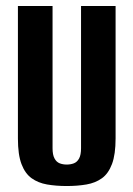

<svg xmlns="http://www.w3.org/2000/svg" viewBox="-20 -611 447 643"><path d="M203.5 12Q167.7 12 137.7 6.8Q107.8 1.6 85.9 -14.1Q64 -29.8 52 -61.5Q40 -93.1 40 -146.8V-591H156V-114.4Q156 -92.5 162.5 -80.5Q168.9 -68.4 179.8 -64.1Q190.6 -59.9 203.5 -59.9Q216.5 -59.9 227.5 -64.1Q238.5 -68.4 245 -80.5Q251.4 -92.5 251.4 -114.4V-591H367.1V-147.5Q367.1 -93.8 355.1 -61.8Q343.1 -29.8 321.4 -14.1Q299.6 1.6 269.5 6.8Q239.4 12 203.5 12Z"/></svg>

Font: Alumni Sans Thin
Style: Regular
Weight: 100
Designer: Robert E. Leuschke
Foundry: Robert E. Leuschke
Version: Version 1.018